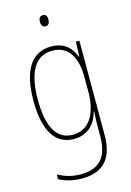

<svg xmlns="http://www.w3.org/2000/svg" viewBox="-141 -792 752 1102"><g transform="rotate(-15 235.0 -241.0)"><path d="M229 -723C209 -723 203 -706 203 -690C203 -672 210 -657 228 -657C246 -657 254 -671 254 -691C254 -707 249 -723 229 -723ZM228 -537C105 -537 50 -432 50 -260C50 -78 112 10 219 10C299 10 350 -40 368 -113H371C368 -72 368 -47 368 -14V32C368 156 317 216 204 216C150 216 109 202 70 181V209C107 229 150 241 204 241C338 241 394 167 394 32V-527H373L370 -439H367C348 -491 309 -537 228 -537ZM228 -512C331 -512 368 -424 368 -319V-229C368 -129 333 -15 219 -15C126 -15 76 -95 76 -260C76 -413 120 -512 228 -512Z"/></g></svg>

Font: Noto Sans Ethiopic Condensed Thin
Style: Regular
Weight: 100
Width: 3
Designer: Monotype Design Team
Foundry: Monotype Imaging Inc.
Version: Version 2.102